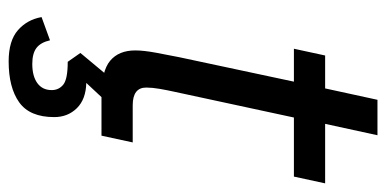

<svg xmlns="http://www.w3.org/2000/svg" viewBox="-250 -444 914 455"><g transform="rotate(90 207.5 -217.0)"><path d="M208 0Q149 0 124.5 -20.5Q100 -41 100 -80Q100 -100 105.5 -129.5Q111 -159 116 -184L174 -456H96L112 -530H190L217 -654H301L274 -530H415L399 -456H259L198 -173Q194 -155 191 -137.5Q188 -120 188 -106Q188 -74 230 -74H318L302 0ZM126 220Q77 220 52 198Q27 176 21 142L76 122Q81 144 94 154Q107 164 132 164Q161 164 177.5 152Q194 140 194 118Q194 101 181 90.5Q168 80 127 80L106 50L156 -10H220L177 36Q216 37 237 58.5Q258 80 258 112Q258 170 223 195Q188 220 126 220Z"/></g></svg>

Font: Geist Regular
Style: Italic
Weight: 400
Italic angle: -12°
Designer: Basement.studio, Andrés Briganti, Mateo Zaragoza
Foundry: Basement.studio, Vercel, Andrés Briganti, Guido Ferreyra, Mateo Zaragoza
Version: Version 1.500; ttfautohint (v1.8.4.7-5d5b)